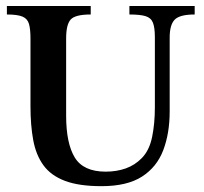

<svg xmlns="http://www.w3.org/2000/svg" viewBox="-20 -619 693 652"><path d="M641.1 -598.6V-569.8Q590.3 -569.8 573.2 -552.2Q556.2 -534.7 556.2 -491.2V-240.7Q556.2 -166.5 534.4 -109.1Q512.7 -51.8 462.2 -19.3Q411.6 13.2 324.7 13.2Q248 13.2 200.4 -4.9Q152.8 -22.9 127.4 -57.9Q102.1 -92.8 92.8 -143.3Q83.5 -193.8 83.5 -258.3V-488.8Q83.5 -520 78.4 -537.8Q73.2 -555.7 56.2 -562.7Q39.1 -569.8 3.4 -569.8V-598.6H288.1V-569.8Q235.4 -569.8 220 -552.7Q204.6 -535.6 204.6 -488.8V-226.1Q204.6 -132.3 233.9 -84.2Q263.2 -36.1 338.9 -36.1Q376 -36.1 407 -47.1Q438 -58.1 461.4 -82Q487.3 -108.4 496.6 -154.1Q505.9 -199.7 505.9 -253.9V-492.7Q505.9 -525.4 499.3 -542Q492.7 -558.6 474.1 -564.2Q455.6 -569.8 419.4 -569.8V-598.6Z"/></svg>

Font: Scheherazade New SemiBold
Style: Regular
Weight: 600
Designer: SIL International
Foundry: SIL International
Version: Version 4.000